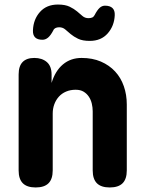

<svg xmlns="http://www.w3.org/2000/svg" viewBox="-20 -815 640 845"><path d="M212 -315V-65Q212 -27 193.5 -8.5Q175 10 137 10Q99 10 80.5 -8.5Q62 -27 62 -65V-487Q62 -524 79.5 -542Q97 -560 131 -560Q165 -560 186 -542Q207 -524 207 -487V-450Q223 -503 257 -531.5Q291 -560 339 -560Q387 -560 424 -544Q461 -528 486.5 -500.5Q512 -473 525 -435.5Q538 -398 538 -355V-65Q538 -27 519.5 -8.5Q501 10 463 10Q425 10 406.5 -8.5Q388 -27 388 -65V-325Q388 -342 384 -359Q380 -376 371 -389.5Q362 -403 348 -411.5Q334 -420 313 -420Q290 -420 271 -412Q252 -404 239 -389.5Q226 -375 219 -356Q212 -337 212 -315ZM215 -682Q203 -659 191.5 -649.5Q180 -640 167 -640Q145 -640 134.5 -650.5Q124 -661 125 -682Q127 -730 156 -762.5Q185 -795 235 -795Q267 -795 286.5 -785.5Q306 -776 319 -765Q332 -754 343 -744.5Q354 -735 370 -735Q375 -735 379.5 -736Q384 -737 387 -738.5Q390 -740 392 -742.5Q394 -745 396 -748Q408 -771 418.5 -780.5Q429 -790 442 -790Q464 -790 475 -779.5Q486 -769 485 -748Q483 -701 454 -668Q425 -635 375 -635Q343 -635 323.5 -644.5Q304 -654 291 -665Q278 -676 267 -685.5Q256 -695 240 -695Q235 -695 231 -694Q227 -693 224 -691.5Q221 -690 218.5 -687.5Q216 -685 215 -682Z"/></svg>

Font: Maple Mono NL ExtraBold
Style: Regular
Weight: 800
Monospace: yes
Designer: subframe7536
Version: Version 7.000